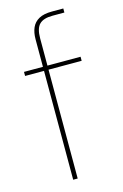

<svg xmlns="http://www.w3.org/2000/svg" viewBox="-113 -771 527 823"><g transform="rotate(-15 151.0 -360.0)"><path d="M106 0V-623Q106 -653 115.5 -674.5Q125 -696 146.5 -708Q168 -720 205 -720H255V-702H202Q162 -702 144 -684Q126 -666 126 -622V0ZM22 -483V-501H273V-483Z"/></g></svg>

Font: DM Sans 17pt Thin
Style: Regular
Weight: 250
Version: Version 4.004;gftools[0.9.30]